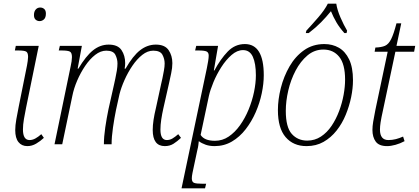

<svg xmlns="http://www.w3.org/2000/svg" viewBox="-20 -786 2282 1046"><path d="M196 -671Q183 -671 174 -679Q165 -687 165 -704Q165 -723 174.5 -734Q184 -745 199 -745Q212 -745 221 -737Q230 -729 230 -712Q230 -690 219.5 -680.5Q209 -671 196 -671ZM129 10Q98 10 80.5 -12Q63 -34 63 -77Q63 -103 69 -136.5Q75 -170 82 -205L127 -429Q129 -440 131 -453.5Q133 -467 133 -476Q133 -499 122.5 -505Q112 -511 79 -511H61L66 -536H191L122 -199Q116 -170 110.5 -138Q105 -106 105 -81Q105 -23 141 -23Q157 -23 172.5 -31.5Q188 -40 205 -55L219 -35Q200 -17 177 -3.5Q154 10 129 10Z M878 10Q812 10 812 -78Q812 -103 816.5 -133Q821 -163 830 -200L858 -329Q861 -340 865 -360Q869 -380 873 -401.5Q877 -423 877 -440Q877 -465 865 -487.5Q853 -510 815 -510Q784 -510 755 -487Q726 -464 701.5 -428Q677 -392 658.5 -350.5Q640 -309 631 -273L612 -187Q603 -143 595.5 -91.5Q588 -40 588 0H546Q546 -41 553.5 -92Q561 -143 571 -191L602 -329Q604 -339 608.5 -359Q613 -379 616.5 -401Q620 -423 620 -440Q620 -465 608.5 -487.5Q597 -510 559 -510Q528 -510 498.5 -487Q469 -464 444 -427Q419 -390 400.5 -347Q382 -304 374 -263L319 0H277L365 -425Q368 -437 370 -451.5Q372 -466 372 -475Q372 -499 360.5 -505Q349 -511 315 -511H300L306 -536H426L403 -412H407Q448 -481 487 -512Q526 -543 572 -543Q622 -543 642 -513Q662 -483 662 -442Q662 -429 659 -412H664Q704 -482 743.5 -512.5Q783 -543 829 -543Q878 -543 898.5 -513Q919 -483 919 -442Q919 -416 912.5 -386.5Q906 -357 901 -333L870 -196Q863 -165 858.5 -135Q854 -105 854 -80Q854 -23 889 -23Q905 -23 919.5 -31.5Q934 -40 951 -55L966 -35Q946 -16 925.5 -3Q905 10 878 10Z M1107 -415Q1111 -434 1114 -453Q1117 -472 1117 -483Q1117 -500 1105.5 -505.5Q1094 -511 1061 -511H1043L1049 -536H1168L1145 -402H1148Q1181 -464 1220.5 -505Q1260 -546 1314 -546Q1417 -546 1417 -376Q1417 -330 1406 -277.5Q1395 -225 1373 -174.5Q1351 -124 1318.5 -82Q1286 -40 1243.5 -15Q1201 10 1149 10Q1122 10 1100.5 2.5Q1079 -5 1063 -17Q1062 -7 1060.5 5Q1059 17 1055 32L1035 126Q1032 140 1028.5 157Q1025 174 1025 186Q1025 205 1037 210Q1049 215 1083 215H1103L1097 240H969ZM1151 -19Q1192 -19 1226 -42Q1260 -65 1287.5 -103.5Q1315 -142 1334.5 -189.5Q1354 -237 1364 -285.5Q1374 -334 1374 -376Q1374 -440 1357.5 -476.5Q1341 -513 1304 -513Q1272 -513 1241.5 -486.5Q1211 -460 1185.5 -420Q1160 -380 1142.5 -337.5Q1125 -295 1118 -263L1073 -51Q1093 -19 1151 -19Z M1650 10Q1578 10 1536 -39Q1494 -88 1494 -186Q1494 -244 1510 -307Q1526 -370 1557.5 -424.5Q1589 -479 1636.5 -512.5Q1684 -546 1747 -546Q1791 -546 1826 -526Q1861 -506 1882 -462.5Q1903 -419 1903 -349Q1903 -305 1893 -256.5Q1883 -208 1863.5 -160.5Q1844 -113 1813.5 -74.5Q1783 -36 1742.5 -13Q1702 10 1650 10ZM1654 -20Q1695 -20 1728.5 -42Q1762 -64 1786.5 -100.5Q1811 -137 1827.5 -181Q1844 -225 1852 -269.5Q1860 -314 1860 -352Q1860 -437 1828 -476.5Q1796 -516 1742 -516Q1693 -516 1655 -484Q1617 -452 1590.5 -401.5Q1564 -351 1550.5 -293Q1537 -235 1537 -182Q1537 -93 1569.5 -56.5Q1602 -20 1654 -20ZM1649 -619Q1679 -651 1714 -691.5Q1749 -732 1766 -766H1812Q1817 -732 1835 -690.5Q1853 -649 1871 -619L1868 -606H1856Q1830 -635 1813 -664Q1796 -693 1783 -725Q1757 -693 1729 -664.5Q1701 -636 1662 -606H1646Z M2089 10Q2045 10 2027 -14.5Q2009 -39 2009 -78Q2009 -98 2013 -122.5Q2017 -147 2025 -187L2092 -504H2021L2025 -527Q2058 -528 2077.5 -536.5Q2097 -545 2111 -573Q2125 -601 2140 -659H2166L2140 -536H2242L2236 -504H2134L2067 -188Q2057 -143 2053.5 -120Q2050 -97 2050 -80Q2050 -23 2096 -23Q2117 -23 2136.5 -28Q2156 -33 2176 -42L2184 -17Q2160 -4 2134.5 3Q2109 10 2089 10Z"/></svg>

Font: Noto Serif SemiCondensed ExtraLight
Style: Italic
Weight: 200
Width: 4
Italic angle: -12°
Designer: Monotype Design Team
Foundry: Monotype Imaging Inc.
Version: Version 2.013